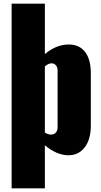

<svg xmlns="http://www.w3.org/2000/svg" viewBox="-20 -830 547 1040"><path d="M43 190V-810H223V-537Q285 -589 352 -589Q410 -589 441 -548.5Q472 -508 472 -432V-151Q472 -75 439 -32Q406 11 351 11Q288 11 223 -43V190ZM256 -101Q273 -101 282.5 -112Q292 -123 292 -140V-448Q292 -465 283 -476Q274 -487 259 -487Q242 -487 223 -470V-112Q240 -101 256 -101Z"/></svg>

Font: Oswald Heavy
Style: Regular
Weight: 400
Designer: Vernon Adams
Foundry: Vernon Adams
Version: Version 4.101